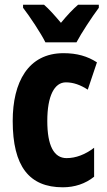

<svg xmlns="http://www.w3.org/2000/svg" viewBox="-20 -786 455 816"><path d="M173 -606H305C326 -646 371 -714 400 -753V-766H312C289 -746 267 -723 239 -689C212 -721 188 -748 167 -766H78V-753C106 -717 155 -643 173 -606ZM247 10C297 10 343 -5 380 -35V-158C342 -129 302 -114 263 -114C209 -114 181 -167 181 -272C181 -378 211 -436 260 -436C292 -436 322 -425 353 -405L392 -521C352 -547 307 -560 250 -560C99 -560 34 -436 34 -272C34 -79 104 10 247 10Z"/></svg>

Font: Noto Sans Khmer UI ExtraCondensed ExtraBold
Style: Regular
Weight: 800
Width: 2
Designer: Danh Hong and the Monotype Design Team
Foundry: Monotype Imaging Inc.
Version: Version 2.002